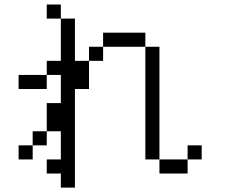

<svg xmlns="http://www.w3.org/2000/svg" viewBox="-20 -770 1040 852"><path d="M250 -687.5H187.5V-750H250ZM62.5 -125H125V-62.5H62.5ZM62.5 -437.5H187.5V-375H62.5ZM125 -187.5H187.5V-125H125ZM187.5 -62.5H250V-187.5H187.5V-312.5H250V-437.5H187.5V-500H250V-687.5H312.5V-500H375V-375H312.5V62.5H250V0H187.5ZM375 -562.5H437.5V-500H375ZM437.5 -625H625V-562.5H437.5ZM625 -562.5H687.5V-62.5H625ZM687.5 -62.5H812.5V0H687.5ZM812.5 -125H875V-62.5H812.5Z"/></svg>

Font: 寒蝉点阵体 16px
Style: Regular
Weight: 400
Designer: Designed by Warren2060
Foundry: ChillType
Version: Version 1.000